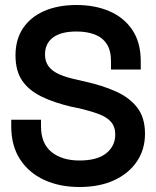

<svg xmlns="http://www.w3.org/2000/svg" viewBox="-20 -734 624 768"><path d="M25 -229V-255H144V-229Q144 -160 186 -126Q228 -92 298 -92Q369 -92 405 -121Q441 -150 441 -196Q441 -227 424 -246.5Q407 -266 374.5 -278Q342 -290 296 -301L266 -307Q197 -323 146.5 -347.5Q96 -372 69 -411Q42 -450 42 -513Q42 -576 72 -621Q102 -666 157 -690Q212 -714 286 -714Q360 -714 418 -689Q476 -664 509.5 -614Q543 -564 543 -489V-456H424V-489Q424 -532 407 -558Q390 -584 359 -596Q328 -608 286 -608Q224 -608 192 -584Q160 -560 160 -516Q160 -488 174.5 -468.5Q189 -449 217.5 -436.5Q246 -424 289 -415L319 -408Q391 -392 445 -367.5Q499 -343 529.5 -303Q560 -263 560 -199Q560 -136 527.5 -88Q495 -40 436.5 -13Q378 14 298 14Q218 14 156.5 -14.5Q95 -43 60 -97Q25 -151 25 -229Z"/></svg>

Font: Space Grotesk Frontify SemiBold
Style: Regular
Weight: 600
Designer: Florian Karsten
Version: Version 2.000